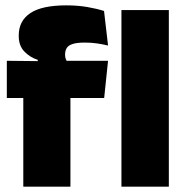

<svg xmlns="http://www.w3.org/2000/svg" viewBox="-20 -697 696 717"><path d="M228 -677Q269.5 -677 306 -670.8Q342.5 -664.5 368.5 -656L383.5 -527Q364.5 -531.5 343 -534.8Q321.5 -538 296.5 -538Q266.5 -538 250.5 -532.5Q234.5 -527 228.8 -517Q223 -507 223 -493.5V-492.5Q223 -482.5 226.2 -475Q229.5 -467.5 234.5 -460.5L121 -456.5V-473.5Q91.5 -483 70.8 -504.8Q50 -526.5 50 -562.5V-565Q50 -619 93.2 -648Q136.5 -677 228 -677ZM243 0H67V-420.5H243ZM369 -331H5.5V-470L145 -468.5L211 -470H383.5ZM610.5 0H433.5V-659.5H610.5Z"/></svg>

Font: Anek Malayalam ExtraBold
Style: Regular
Weight: 800
Version: Version 1.003